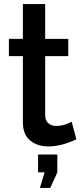

<svg xmlns="http://www.w3.org/2000/svg" viewBox="-20 -715 407 948"><path d="M228 213H177L200 136H168V48H263V136ZM334 -114 357 -27Q282 8 220 8Q164 8 128.5 -21.5Q93 -51 93 -111V-438H24V-523H93V-695H203V-523H317V-438H203V-146Q203 -120 218.5 -106.5Q234 -93 259 -93Q295 -93 334 -114Z"/></svg>

Font: Raleway
Style: Regular
Weight: 600
Designer: Matt McInerney, Pablo Impallari, Rodrigo Fuenzalida
Foundry: Matt McInerney, Pablo Impallari, Rodrigo Fuenzalida
Version: Version 1.000;PS 001.001;hotconv 1.0.56; ttfautohint (v1.5)